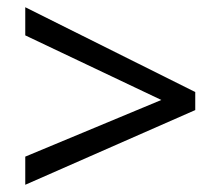

<svg xmlns="http://www.w3.org/2000/svg" viewBox="-20 -628 612 532"><path d="M50 -194 427 -351 50 -530V-608L521 -373V-323L50 -116Z"/></svg>

Font: Noto Sans Ugaritic
Style: Regular
Weight: 400
Designer: Monotype Design Team
Foundry: Monotype Imaging Inc.
Version: Version 2.001; ttfautohint (v1.8.4.7-5d5b)